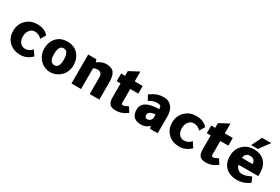

<svg xmlns="http://www.w3.org/2000/svg" viewBox="68 -1621 3801 2606"><g transform="rotate(30 1968.5 -318.5)"><path d="M454 -393 408 -313Q357 -363 300 -363Q250 -363 218.5 -323.5Q187 -284 187 -222Q187 -165 217 -128.5Q247 -92 294 -92Q360 -92 405 -146L458 -65Q379 12 283 12Q164 12 95 -62Q35 -126 35 -225Q35 -335 112 -405Q179 -466 277 -466Q396 -466 454 -393Z M750 -466Q864 -466 927 -387Q979 -322 979 -226Q979 -114 898 -44Q833 12 749 12Q653 12 584 -61Q521 -128 521 -226Q521 -337 588 -404Q650 -466 750 -466ZM673 -226Q673 -98 751 -98Q827 -98 827 -226Q827 -362 750 -362Q673 -362 673 -226Z M1222 -411Q1240 -432 1280.5 -449Q1321 -466 1355 -466Q1443 -466 1479 -420.5Q1515 -375 1515 -265V0H1364V-260Q1364 -341 1292 -341Q1244 -341 1228 -322V0H1078V-454H1206Z M1908 -122 1957 -47Q1876 18 1777 18Q1712 18 1683.5 -13.5Q1655 -45 1655 -117V-334H1594V-454H1656V-528Q1716 -560 1807 -608V-454H1932V-334H1806V-139Q1806 -137 1805 -132Q1805 -129 1805 -127Q1805 -92 1829 -92Q1855 -92 1908 -122Z M2429 0H2308L2298 -41Q2248 12 2171 12Q2020 12 2020 -137Q2020 -210 2082 -250Q2149 -293 2282 -293H2283V-294Q2283 -331 2270.5 -342.5Q2258 -354 2218 -354Q2148 -354 2094 -312Q2073 -347 2051 -390Q2110 -433 2156.5 -449.5Q2203 -466 2264 -466Q2341 -466 2385 -411Q2429 -357 2429 -262ZM2278 -205Q2230 -205 2199.5 -187Q2169 -169 2169 -140V-139Q2172 -94 2206 -93H2208Q2236 -93 2256.5 -112.5Q2277 -132 2278 -159Z M2945 -393 2899 -313Q2848 -363 2791 -363Q2741 -363 2709.5 -323.5Q2678 -284 2678 -222Q2678 -165 2708 -128.5Q2738 -92 2785 -92Q2851 -92 2896 -146L2949 -65Q2870 12 2774 12Q2655 12 2586 -62Q2526 -126 2526 -225Q2526 -335 2603 -405Q2670 -466 2768 -466Q2887 -466 2945 -393Z M3320 -122 3369 -47Q3288 18 3189 18Q3124 18 3095.5 -13.5Q3067 -45 3067 -117V-334H3006V-454H3068V-528Q3128 -560 3219 -608V-454H3344V-334H3218V-139Q3218 -137 3217 -132Q3217 -129 3217 -127Q3217 -92 3241 -92Q3267 -92 3320 -122Z M3831 -655 3713 -495H3608L3687 -655ZM3902 -179H3595Q3598 -145 3627 -119Q3656 -93 3691 -93H3698Q3758 -93 3833 -135L3868 -57Q3838 -28 3783 -8Q3728 12 3680 12Q3561 12 3495 -52Q3432 -114 3432 -225Q3432 -332 3504 -402Q3571 -466 3674 -466Q3784 -466 3846 -397Q3902 -335 3902 -234ZM3586 -282H3754Q3749 -363 3671 -363Q3597 -363 3586 -282Z"/></g></svg>

Font: Tajawal Black
Style: Regular
Weight: 900
Designer: Boutros Fonts
Foundry: Created by Boutros International 2017
Version: Version 1.700